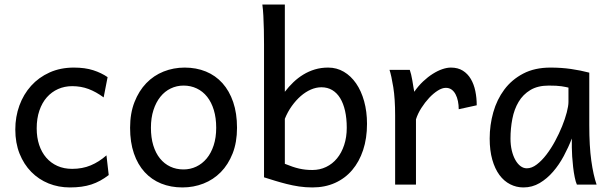

<svg xmlns="http://www.w3.org/2000/svg" viewBox="-20 -801 2655 833"><path d="M451.7 -41.5Q433.1 -27.3 414.8 -17.3Q396.5 -7.3 376.5 -0.7Q356.4 5.9 333.5 9Q310.5 12.2 283.2 12.2Q233.9 12.2 190.9 -5.1Q147.9 -22.5 115.7 -55.2Q83.5 -87.9 64.9 -134.3Q46.4 -180.7 46.4 -239.3Q46.4 -294.4 64.2 -343.3Q82 -392.1 115 -428.7Q147.9 -465.3 195.1 -486.6Q242.2 -507.8 300.3 -507.8Q349.1 -507.8 384.5 -496.3Q419.9 -484.9 446.8 -466.3L429.7 -378.4Q396.5 -402.8 363.8 -415Q331.1 -427.2 293 -427.2Q260.3 -427.2 232.2 -414.8Q204.1 -402.3 183.3 -378.9Q162.6 -355.5 150.9 -321.3Q139.2 -287.1 139.2 -244.1Q139.2 -204.6 149.9 -172.4Q160.6 -140.1 180.7 -116.9Q200.7 -93.8 229 -81.1Q257.3 -68.4 293 -68.4Q337.4 -68.4 373.5 -83.5Q409.7 -98.6 441.9 -127Z M634.8 -246.6Q634.8 -204.1 645 -170.4Q655.3 -136.7 674.1 -113.5Q692.9 -90.3 718.8 -78.1Q744.6 -65.9 776.4 -65.9Q805.7 -65.9 831.5 -78.1Q857.4 -90.3 876.7 -113.5Q896 -136.7 907 -170.4Q918 -204.1 918 -246.6Q918 -289.6 907.7 -323.5Q897.5 -357.4 878.7 -381.1Q859.9 -404.8 833.7 -417.2Q807.6 -429.7 776.4 -429.7Q746.6 -429.7 720.7 -417.2Q694.8 -404.8 675.8 -381.1Q656.7 -357.4 645.8 -323.5Q634.8 -289.6 634.8 -246.6ZM544.4 -246.6Q544.4 -309.6 563.5 -358.2Q582.5 -406.7 614.7 -440.2Q647 -473.6 689.9 -490.7Q732.9 -507.8 781.2 -507.8Q831.5 -507.8 873.3 -490.7Q915 -473.6 945.1 -440.2Q975.1 -406.7 991.7 -358.2Q1008.3 -309.6 1008.3 -246.6Q1008.3 -183.6 989.3 -135.3Q970.2 -86.9 938 -54.2Q905.8 -21.5 862.8 -4.6Q819.8 12.2 771.5 12.2Q721.2 12.2 679.4 -4.6Q637.7 -21.5 607.7 -54.2Q577.6 -86.9 561 -135.3Q544.4 -183.6 544.4 -246.6Z M1215.8 -781.2V-402.8Q1232.9 -425.3 1252.9 -444.3Q1272.9 -463.4 1296.1 -477.5Q1319.3 -491.7 1346.2 -499.8Q1373 -507.8 1403.8 -507.8Q1440.9 -507.8 1471.7 -489.7Q1502.4 -471.7 1524.9 -439.2Q1547.4 -406.7 1559.8 -361.8Q1572.3 -316.9 1572.3 -263.7Q1572.3 -200.7 1555.4 -149.9Q1538.6 -99.1 1507.8 -63Q1477.1 -26.9 1433.3 -7.3Q1389.6 12.2 1335.4 12.2Q1305.7 12.2 1277.8 8.1Q1250 3.9 1223.9 -2.7Q1197.8 -9.3 1173.3 -16.8Q1148.9 -24.4 1125.5 -31.7V-609.4Q1125.5 -640.6 1124.8 -672.1Q1124 -703.6 1122.6 -732.2Q1121.1 -760.7 1118.2 -781.2ZM1215.8 -90.3Q1233.9 -83 1248.8 -77.9Q1263.7 -72.8 1277.8 -69.6Q1292 -66.4 1305.9 -64.9Q1319.8 -63.5 1335.4 -63.5Q1367.7 -63.5 1395 -76.7Q1422.4 -89.8 1442.1 -113.8Q1461.9 -137.7 1473.1 -171.6Q1484.4 -205.6 1484.4 -246.6Q1484.4 -287.1 1477.1 -319.8Q1469.7 -352.5 1455.8 -375.2Q1441.9 -397.9 1421.4 -410.2Q1400.9 -422.4 1374.5 -422.4Q1351.6 -422.4 1328.6 -412.4Q1305.7 -402.3 1284.9 -384.3Q1264.2 -366.2 1246.1 -341.1Q1228 -315.9 1215.8 -285.6Z M1694.3 0V-300.3Q1694.3 -372.6 1686.3 -422.6Q1678.2 -472.7 1669.9 -498H1757.8Q1760.7 -490.2 1763.7 -477.8Q1766.6 -465.3 1769 -451.7Q1771.5 -438 1773.4 -424.8L1777.3 -402.8Q1794.9 -428.2 1815.7 -447.8Q1836.4 -467.3 1857.7 -480.7Q1878.9 -494.1 1899.2 -501Q1919.4 -507.8 1936 -507.8Q1966.8 -507.8 1988 -494.4Q2009.3 -481 2022.7 -458.3Q2036.1 -435.5 2042.2 -406Q2048.3 -376.5 2048.3 -344.2L1970.2 -327.1Q1970.2 -345.2 1966.8 -362.1Q1963.4 -378.9 1956.5 -391.8Q1949.7 -404.8 1939.2 -412.4Q1928.7 -419.9 1914.1 -419.9Q1898.4 -419.9 1879.4 -408Q1860.4 -396 1842 -376.5Q1823.7 -356.9 1808.1 -332.5Q1792.5 -308.1 1784.7 -283.2V0Z M2446.3 -420.9Q2440.4 -422.4 2433.1 -423.8Q2425.8 -425.3 2415.8 -426.8Q2405.8 -428.2 2392.3 -429Q2378.9 -429.7 2360.8 -429.7Q2313 -429.7 2281 -410.4Q2249 -391.1 2230 -359.1Q2210.9 -327.1 2202.9 -285.6Q2194.8 -244.1 2194.8 -200.2Q2194.8 -171.9 2200.4 -148.2Q2206.1 -124.5 2215.8 -107.2Q2225.6 -89.8 2238.3 -80.3Q2251 -70.8 2265.6 -70.8Q2287.1 -70.8 2308.8 -87.4Q2330.6 -104 2350.6 -130.1Q2370.6 -156.2 2388.2 -188.7Q2405.8 -221.2 2418.7 -253.2Q2431.6 -285.2 2439 -313.5Q2446.3 -341.8 2446.3 -358.9ZM2482.9 0Q2477.5 -11.7 2473.4 -32.2Q2469.2 -52.7 2466.6 -75.9Q2463.9 -99.1 2462.4 -122.1Q2460.9 -145 2460.9 -161.1V-200.2Q2446.3 -162.1 2426 -124.3Q2405.8 -86.4 2379.6 -56.2Q2353.5 -25.9 2321.3 -6.8Q2289.1 12.2 2251 12.2Q2220.2 12.2 2193.4 -1.5Q2166.5 -15.1 2146.7 -42Q2127 -68.8 2115.7 -108.6Q2104.5 -148.4 2104.5 -200.2Q2104.5 -258.3 2120.1 -313.7Q2135.7 -369.1 2168 -412.4Q2200.2 -455.6 2250 -481.7Q2299.8 -507.8 2368.2 -507.8Q2415.5 -507.8 2457.5 -501.7Q2499.5 -495.6 2536.6 -485.8V-258.8Q2536.6 -166.5 2545.4 -103.8Q2554.2 -41 2568.4 0Z"/></svg>

Font: Andika New Basic
Style: Regular
Weight: 400
Designer: Victor Gaultney, Annie Olsen, Julie Remington, Don Collingsworth, Eric Hays
Foundry: SIL International
Version: Version 5.500; ttfautohint (v1.8.3)